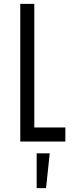

<svg xmlns="http://www.w3.org/2000/svg" viewBox="-20 -726 383 985"><path d="M84 -706H156V-72H315.3V0H84ZM168.1 60.7H235.1L216.3 239.1H168.1Z"/></svg>

Font: Lineal Thin
Style: Regular
Weight: 200
Designer: Created by Frank Adebiaye with contributions from Anton Moglia & Ariel Martín Pérez
Created by Frank ADEBIAYE with FontF
Foundry: Velvetyne Type Foundry
Version: Version 2.000;Glyphs 3.2 (3227)